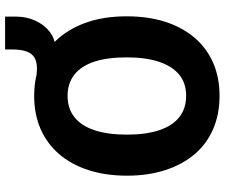

<svg xmlns="http://www.w3.org/2000/svg" viewBox="-84 -786 881 753"><g transform="rotate(-90 356.5 -409.5)"><path d="M357 11Q285 11 227 -14Q169 -39 128.5 -86.5Q88 -134 66 -201.5Q44 -269 44 -352Q44 -436 66 -503.5Q88 -571 129 -618.5Q170 -666 227.5 -691Q285 -716 357 -716Q429 -716 486.5 -691Q544 -666 584.5 -618.5Q625 -571 647 -504.5Q669 -438 669 -353Q669 -269 647.5 -202Q626 -135 585 -87Q544 -39 486.5 -14Q429 11 357 11ZM357 -120Q407 -120 440 -147Q473 -174 490.5 -226Q508 -278 508 -353Q508 -429 491 -480.5Q474 -532 440 -558.5Q406 -585 357 -585Q308 -585 274 -558.5Q240 -532 222.5 -480Q205 -428 205 -352Q205 -277 222.5 -225Q240 -173 274 -146.5Q308 -120 357 -120ZM445 -633 411 -709Q426 -708 440.5 -706.5Q455 -705 463 -705Q490 -705 506.5 -714.5Q523 -724 531 -745.5Q539 -767 539 -802V-830H668V-789Q668 -746 651.5 -710.5Q635 -675 607 -654Q579 -633 543 -633Z"/></g></svg>

Font: Nunito Sans 12pt ExtraLight
Style: Weight 830 Width 84 Optical size 12.0 YTLC 445
Weight: 830
Width: 4
Designer: Vernon Adams
Foundry: Vernon Adams
Version: Version 3.101;gftools[0.9.27]